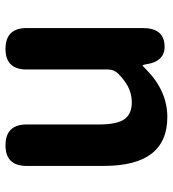

<svg xmlns="http://www.w3.org/2000/svg" viewBox="14 -628 614 681"><g transform="rotate(90 320.5 -287.0)"><path d="M153 0Q79 0 79 -75V-487Q79 -560 138 -564Q198 -569 208 -496Q210 -486 211.5 -486Q213 -486 228 -501Q303 -574 395 -574Q568 -574 568 -349V-75Q568 0 495 0Q421 0 421 -75V-331Q421 -395 402.5 -421.5Q384 -448 342 -448Q310 -448 282 -432Q260 -419 241 -400Q226 -385 226 -364V-75Q226 0 153 0Z"/></g></svg>

Font: Resource Han Rounded JP
Style: Bold
Weight: 700
Designer: Cyano Hao (round all glyphs); Ryoko NISHIZUKA 西塚涼子 (kana, bopomofo & ideographs); Paul D. Hunt (Latin, Greek & Cyrillic)
Foundry: Cyano Hao
Version: 0.990